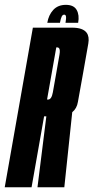

<svg xmlns="http://www.w3.org/2000/svg" viewBox="-61 -792 395 812"><path d="M-41 0 78 -675H244.5Q289.5 -675 305.5 -653.5Q317.5 -637 312.5 -608Q300.5 -541 290 -480.5Q279.5 -422 268.5 -361Q264 -333 244.5 -317.5L211 0H97.5L135 -300H125.5L72.5 0ZM138 -371H142.5Q157 -371 162.5 -401.5Q168 -432 176.5 -480.5Q185 -529.5 190.5 -560.5Q195 -585 186.5 -590Q184.5 -591.5 181.5 -591.5H177ZM217.5 -771.5Q251 -771.5 263.2 -750Q275.5 -728.5 269.5 -695.5H216Q219.5 -715.5 218 -722.8Q216.5 -730 210.5 -730Q204 -730 200 -722.2Q196 -714.5 192.5 -695.5H139Q144.5 -728.5 164.2 -750Q184 -771.5 217.5 -771.5Z"/></svg>

Font: Anybody UltraCondensed SemiBold
Style: Italic
Weight: 600
Width: 1
Italic angle: -10°
Designer: Tyler Finck
Foundry: Etcetera Type Company
Version: Version 1.010; ttfautohint (v1.8.3) -l 8 -r 50 -G 200 -x 14 